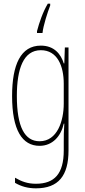

<svg xmlns="http://www.w3.org/2000/svg" viewBox="-20 -786 464 1048"><path d="M254 -756V-766H241C214 -721 194 -662 182 -616V-606H212C216 -646 240 -720 254 -756ZM203 -537C93 -537 46 -433 46 -262C46 -76 101 10 196 10C267 10 313 -43 328 -111H331C328 -70 328 -43 328 -12V35C328 163 277 217 176 217C131 217 98 205 62 184V212C96 232 133 242 176 242C299 242 354 173 354 35V-527H334L331 -440H328C313 -489 277 -537 203 -537ZM203 -512C293 -512 328 -426 328 -329V-221C328 -126 293 -15 196 -15C115 -15 72 -93 72 -262C72 -411 108 -512 203 -512Z"/></svg>

Font: Noto Sans Bengali ExtraCondensed Thin
Style: Regular
Weight: 100
Width: 2
Designer: Joana Ranito - Universal Thirst; Jelle Bosma - Monotype Design Team
Foundry: Universal Thirst ehf.
Version: Version 3.000